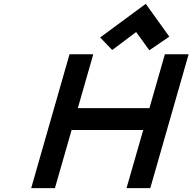

<svg xmlns="http://www.w3.org/2000/svg" viewBox="-20 -975 998 995"><path d="M834.5 -693.8H957.5L758.8 0H635.7L722.2 -301.3H351.1L264.6 0H141.6L340.3 -693.8H463.4L383.3 -414.6H754.4ZM735.4 -955.1 857.4 -785.2 753.9 -714.4 685.5 -809.1 561.5 -715.8 499 -780.8Z"/></svg>

Font: Cantarell
Style: Bold Italic
Weight: 700
Italic angle: -16°
Designer: Dave Crossland
Version: Version 1.004